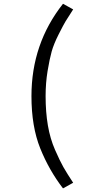

<svg xmlns="http://www.w3.org/2000/svg" viewBox="-20 -868 483 1034"><path d="M149.4 -350.6Q149.4 -632.8 319.3 -847.7L374 -817.4Q343.8 -770.5 333 -752.9Q322.3 -735.4 295.9 -683.1Q269.5 -630.9 258.3 -590.8Q247.1 -550.8 236.3 -485.8Q225.6 -420.9 225.6 -350.6Q225.6 -264.6 237.8 -192.9Q250 -121.1 276.4 -61Q302.7 -1 321.3 31.7Q339.8 64.5 374 116.2L319.3 146.5Q244.1 48.8 196.8 -68.8Q149.4 -186.5 149.4 -350.6Z"/></svg>

Font: Batunionen A1
Style: Regular
Weight: 400
Designer: HanYang I&C Co.,Ltd.
Foundry: HanYang I&C Co.,Ltd.
Version: Version 2.50; ttfautohint (v1.6)